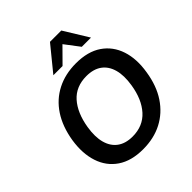

<svg xmlns="http://www.w3.org/2000/svg" viewBox="-249 -1107 1284 1284"><g transform="rotate(-45 393.5 -464.5)"><path d="M73 -368Q91 -479 142 -556.5Q193 -634 272.5 -674.5Q352 -715 453 -715Q565 -715 636 -666.5Q707 -618 735 -533Q763 -448 745 -338Q728 -227 676.5 -149.5Q625 -72 546 -31Q467 10 365 10Q254 10 183 -38.5Q112 -87 84 -172.5Q56 -258 73 -368ZM207 -358Q194 -277 209.5 -219.5Q225 -162 267 -131Q309 -100 375 -100Q474 -100 534 -166.5Q594 -233 612 -348Q625 -429 609 -486.5Q593 -544 551 -574.5Q509 -605 442 -605Q343 -605 284.5 -539.5Q226 -474 207 -358ZM290 -765 432 -939H539L646 -765H559L480 -869L377 -765Z"/></g></svg>

Font: Mulish ExtraLight
Style: Bold Italic
Weight: 700
Italic angle: -9°
Version: Version 3.603